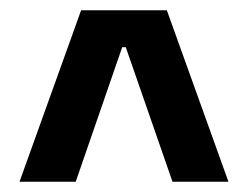

<svg xmlns="http://www.w3.org/2000/svg" viewBox="-20 -659 484 374"><path d="M18 -305 138 -639H305L425 -305H316L225 -567H218L127.5 -305Z"/></svg>

Font: Anek Malayalam SemiBold
Style: Regular
Weight: 600
Version: Version 1.003